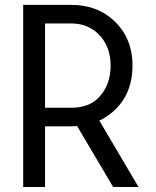

<svg xmlns="http://www.w3.org/2000/svg" viewBox="-20 -752 626 772"><path d="M161.1 -657.7V-318.8H266.6Q338.4 -318.8 378.4 -361.3Q424.8 -410.6 424.8 -488.3Q424.8 -565.9 376.5 -614.3Q332.5 -657.7 266.6 -657.7ZM73.2 0V-732.4H266.6Q365.7 -732.4 432.1 -674.3Q512.7 -604 512.7 -488.3Q512.7 -369.6 431.6 -300.8Q407.7 -280.3 379.4 -267.1L537.1 0H435.1L290 -245.1Q278.8 -244.1 266.6 -244.1H161.1V0Z"/></svg>

Font: Consola Mono
Style: Book
Weight: 400
Monospace: yes
Designer: Wojciech Kalinowski "wmk69" (wmk69@o2.pl)
Foundry: Wojciech Kalinowski "wmk69" (wmk69@o2.pl)
Version: Version 2.1.0